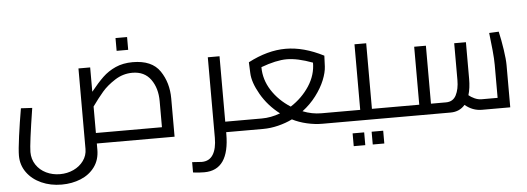

<svg xmlns="http://www.w3.org/2000/svg" viewBox="-56 -843 3453 1257"><g transform="rotate(-5 1671.0 -214.0)"><path d="M40 0ZM1066 0H555V40Q555 107 520.5 154Q486 201 428.5 224.5Q371 248 303 248Q230 248 170 221Q110 194 75 145.5Q40 97 40 35Q40 -3 52 -92Q64 -181 80 -273L154 -269Q117 -34 117 18Q117 65 141.5 102Q166 139 207.5 159Q249 179 298 179Q346 179 387 160Q428 141 453 106.5Q478 72 478 29V-500H555V-340Q600 -396 636.5 -431Q673 -466 722 -488Q771 -510 835 -510Q961 -510 1013.5 -432.5Q1066 -355 1066 -251ZM555 -243V-69H989V-240Q989 -326 947.5 -383.5Q906 -441 827 -441Q765 -441 712 -407Q659 -373 626 -334.5Q593 -296 555 -243ZM737 -677H813V-593H737Z M1530 0H1405V11Q1405 249 1240 249Q1224 249 1210.5 248Q1197 247 1187 246L1166 244V176Q1216 180 1229 180Q1279 180 1303.5 140.5Q1328 101 1328 30V-499H1405V-69H1530Z M2143 -69V0H2038Q1988 0 1936 -12Q1884 -24 1841 -46Q1798 -25 1747.5 -12.5Q1697 0 1648 0H1530V-69H1645Q1706 -69 1767 -92Q1690 -151 1644 -231Q1598 -311 1596 -372L1593 -443Q1721 -510 1840 -510Q1958 -510 2089 -443L2086 -372Q2084 -333 2064 -283.5Q2044 -234 2005.5 -183Q1967 -132 1915 -93Q1975 -69 2037 -69ZM1841 -130Q1917 -179 1964 -251Q2011 -323 2011 -404Q1912 -441 1841 -441Q1772 -441 1672 -404Q1672 -322 1718 -250.5Q1764 -179 1841 -130Z M2143 0ZM2518 -69V0H2143V-69H2292V-500H2369V-69ZM2229 80H2305V164H2229ZM2354 80H2430V164H2354Z M3272 -278V0H3086Q3025 0 2975 -42Q2939 0 2880 0H2518V-69H2680V-450H2757V-69H2856Q2902 -69 2922.5 -108.5Q2943 -148 2943 -208V-450H3020V-209Q3020 -148 3006 -103Q3021 -90 3044 -79.5Q3067 -69 3090 -69H3195V-286Q3195 -324 3189.5 -381.5Q3184 -439 3177 -497L3240 -500Q3253 -443 3262.5 -379Q3272 -315 3272 -278Z"/></g></svg>

Font: Cairo
Style: Regular
Weight: 400
Designer: Mohamed Gaber, the designers of Titillium
Foundry: Kief Type Foundry
Version: Version 2.009; ttfautohint (v1.5.33-1714) -l 8 -r 50 -G 200 